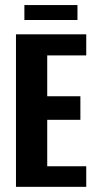

<svg xmlns="http://www.w3.org/2000/svg" viewBox="-20 -724 374 744"><path d="M41.9 0V-591H314.2V-509.3H163V-351H291.5V-259.7H163V-79.7H314.2V0ZM74.5 -646.5V-704.4H280.2V-646.5Z"/></svg>

Font: Alumni Sans Thin
Style: Regular
Weight: 100
Designer: Robert E. Leuschke
Foundry: Robert E. Leuschke
Version: Version 1.018